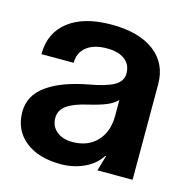

<svg xmlns="http://www.w3.org/2000/svg" viewBox="-86 -613 680 707"><g transform="rotate(15 253.5 -259.5)"><path d="M20 -137Q20 -199 74.5 -238.5Q129 -278 229 -297Q293 -308 323.5 -325Q354 -342 354 -372Q354 -406 329.5 -424.5Q305 -443 261 -443Q212 -443 184 -421Q156 -399 156 -360H33Q33 -441 91.5 -486.5Q150 -532 255 -532Q360 -532 418.5 -487.5Q477 -443 477 -364V0H343L360 -59H357Q337 -26 296 -6.5Q255 13 206 13Q120 13 70 -27.5Q20 -68 20 -137ZM226 -77Q285 -77 319.5 -113.5Q354 -150 354 -211V-271Q338 -255 313.5 -245Q289 -235 247 -225Q194 -213 168.5 -194.5Q143 -176 143 -147Q143 -115 166 -96Q189 -77 226 -77Z"/></g></svg>

Font: Non Bureau Medium
Style: Regular
Weight: 500
Designer: Jona Saucedo
Foundry: Non Foundry
Version: Version 1.000; ttfautohint (v1.8.4)